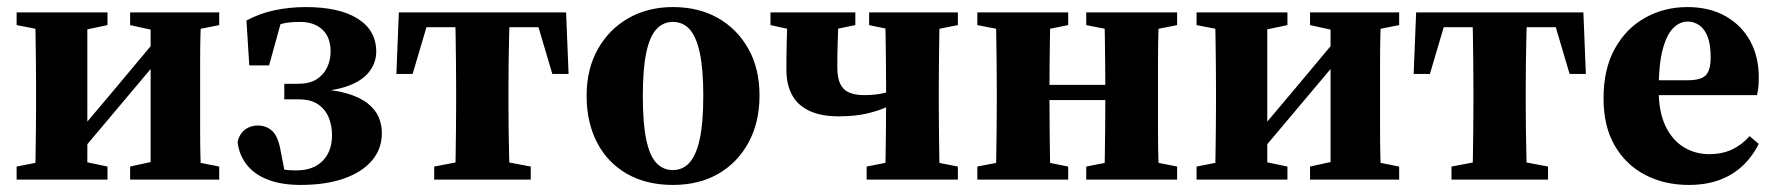

<svg xmlns="http://www.w3.org/2000/svg" viewBox="-20 -508 5026 543"><path d="M27 0V-37L119 -55H198L284 -37V0ZM348 0V-37L430 -55H509L600 -37V0ZM78 0Q80 -24 80.5 -60.5Q81 -97 81.5 -137Q82 -177 82 -209V-264Q82 -296 81.5 -336Q81 -376 80.5 -413Q80 -450 78 -473H227V0ZM189 -55 154 -100H173L307 -259L440 -418L471 -371H455L322 -213ZM406 0V-473H550Q548 -450 547 -413Q546 -376 546 -336Q546 -296 546 -264V-209Q546 -177 546 -137Q546 -97 547 -60.5Q548 -24 550 0ZM27 -437V-473H284V-437L198 -419H120ZM348 -437V-473H600V-437L509 -419H430Z M830 15Q777 15 738.5 0.5Q700 -14 678 -42Q656 -70 652 -106Q655 -121 663 -131.5Q671 -142 683 -147.5Q695 -153 709 -153Q733 -153 749.5 -138Q766 -123 773 -85L787 -13L736 -43Q759 -32 778 -29Q797 -26 817 -26Q866 -26 892.5 -53Q919 -80 919 -126Q919 -153 909.5 -176Q900 -199 879.5 -213Q859 -227 824 -227H784V-271H822Q855 -271 875 -283.5Q895 -296 905 -317Q915 -338 915 -362Q915 -403 891.5 -424.5Q868 -446 829 -446Q799 -446 780 -441.5Q761 -437 739 -425L780 -464L741 -323H685L677 -450Q714 -470 756.5 -479Q799 -488 845 -488Q940 -488 992 -455Q1044 -422 1044 -362Q1044 -331 1024.5 -305.5Q1005 -280 964.5 -265Q924 -250 861 -249L865 -257Q923 -255 960.5 -244Q998 -233 1020 -215.5Q1042 -198 1051 -176.5Q1060 -155 1060 -132Q1060 -87 1032 -54Q1004 -21 952.5 -3Q901 15 830 15Z M1101 -299 1108 -473H1581L1588 -299H1542L1492 -468L1542 -431H1146L1197 -468L1147 -299ZM1208 0V-37L1303 -55H1386L1481 -37V0ZM1266 0Q1268 -24 1268.5 -60.5Q1269 -97 1269.5 -137Q1270 -177 1270 -209V-264Q1270 -296 1269.5 -336Q1269 -376 1268.5 -413Q1268 -450 1266 -473H1422Q1421 -450 1420 -413Q1419 -376 1418.5 -336Q1418 -296 1418 -264V-209Q1418 -177 1418.5 -137Q1419 -97 1420 -60.5Q1421 -24 1422 0Z M1883 15Q1808 15 1753 -16.5Q1698 -48 1668.5 -105Q1639 -162 1639 -237Q1639 -313 1671 -369.5Q1703 -426 1758 -457Q1813 -488 1883 -488Q1956 -488 2010.5 -457Q2065 -426 2096.5 -370Q2128 -314 2128 -238Q2128 -162 2097 -105Q2066 -48 2011.5 -16.5Q1957 15 1883 15ZM1883 -27Q1911 -27 1930 -48Q1949 -69 1959 -115Q1969 -161 1969 -237Q1969 -313 1959 -359Q1949 -405 1930 -425.5Q1911 -446 1883 -446Q1855 -446 1836 -425Q1817 -404 1807.5 -358Q1798 -312 1798 -236Q1798 -160 1807.5 -114Q1817 -68 1836 -47.5Q1855 -27 1883 -27Z M2352 -179Q2302 -179 2269 -194.5Q2236 -210 2220 -239.5Q2204 -269 2204 -311Q2204 -351 2205 -392Q2206 -433 2208 -473H2352Q2351 -453 2350.5 -432Q2350 -411 2349 -383.5Q2348 -356 2348 -318Q2348 -289 2356 -271.5Q2364 -254 2381 -246.5Q2398 -239 2424 -239Q2448 -239 2468.5 -242.5Q2489 -246 2507 -252Q2525 -258 2542 -265V-231Q2516 -218 2489.5 -206Q2463 -194 2430 -186.5Q2397 -179 2352 -179ZM2482 0Q2484 -24 2484.5 -60.5Q2485 -97 2485.5 -137Q2486 -177 2486 -209V-264Q2486 -296 2485.5 -336Q2485 -376 2484.5 -413Q2484 -450 2482 -473H2639Q2637 -450 2636.5 -413Q2636 -376 2635.5 -336Q2635 -296 2635 -264V-209Q2635 -177 2635.5 -137Q2636 -97 2636.5 -60.5Q2637 -24 2639 0ZM2159 -437V-473H2399V-437L2311 -419H2242ZM2431 0V-37L2523 -55H2597L2689 -37V0ZM2438 -437V-473H2689V-437L2598 -419H2524Z M2795 0Q2797 -24 2797.5 -60.5Q2798 -97 2798.5 -137Q2799 -177 2799 -209V-264Q2799 -296 2798.5 -336Q2798 -376 2797.5 -413Q2797 -450 2795 -473H2952Q2950 -450 2949.5 -413Q2949 -376 2948.5 -336Q2948 -296 2948 -264V-226Q2948 -185 2948.5 -142Q2949 -99 2949.5 -61.5Q2950 -24 2952 0ZM3102 0Q3104 -24 3104.5 -61.5Q3105 -99 3105.5 -142Q3106 -185 3106 -226V-264Q3106 -296 3105.5 -336Q3105 -376 3104.5 -413Q3104 -450 3102 -473H3259Q3257 -450 3256 -413Q3255 -376 3255 -336Q3255 -296 3255 -264V-209Q3255 -177 3255 -137Q3255 -97 3256 -60.5Q3257 -24 3259 0ZM2744 0V-37L2837 -55H2911L3001 -37V0ZM2744 -437V-473H3001V-437L2911 -419H2837ZM3052 0V-37L3144 -55H3218L3309 -37V0ZM3052 -437V-473H3309V-437L3218 -419H3144ZM2889 -225V-268H3162V-225Z M3364 0V-37L3456 -55H3535L3621 -37V0ZM3685 0V-37L3767 -55H3846L3937 -37V0ZM3415 0Q3417 -24 3417.5 -60.5Q3418 -97 3418.5 -137Q3419 -177 3419 -209V-264Q3419 -296 3418.5 -336Q3418 -376 3417.5 -413Q3417 -450 3415 -473H3564V0ZM3526 -55 3491 -100H3510L3644 -259L3777 -418L3808 -371H3792L3659 -213ZM3743 0V-473H3887Q3885 -450 3884 -413Q3883 -376 3883 -336Q3883 -296 3883 -264V-209Q3883 -177 3883 -137Q3883 -97 3884 -60.5Q3885 -24 3887 0ZM3364 -437V-473H3621V-437L3535 -419H3457ZM3685 -437V-473H3937V-437L3846 -419H3767Z M3978 -299 3985 -473H4458L4465 -299H4419L4369 -468L4419 -431H4023L4074 -468L4024 -299ZM4085 0V-37L4180 -55H4263L4358 -37V0ZM4143 0Q4145 -24 4145.5 -60.5Q4146 -97 4146.5 -137Q4147 -177 4147 -209V-264Q4147 -296 4146.5 -336Q4146 -376 4145.5 -413Q4145 -450 4143 -473H4299Q4298 -450 4297 -413Q4296 -376 4295.5 -336Q4295 -296 4295 -264V-209Q4295 -177 4295.5 -137Q4296 -97 4297 -60.5Q4298 -24 4299 0Z M4756 15Q4687 15 4632.5 -13.5Q4578 -42 4546.5 -96.5Q4515 -151 4515 -230Q4515 -313 4547 -370.5Q4579 -428 4633 -458Q4687 -488 4752 -488Q4815 -488 4860.5 -462Q4906 -436 4930 -391.5Q4954 -347 4954 -290Q4954 -274 4953 -263Q4952 -252 4949 -239H4577V-281H4752Q4791 -281 4804.5 -295.5Q4818 -310 4818 -346Q4818 -382 4809.5 -404Q4801 -426 4786 -436.5Q4771 -447 4753 -447Q4731 -447 4712.5 -429Q4694 -411 4682.5 -369Q4671 -327 4671 -253Q4671 -192 4690 -152Q4709 -112 4741.5 -92Q4774 -72 4814 -72Q4850 -72 4878 -85Q4906 -98 4928 -123L4954 -101Q4934 -62 4905.5 -36.5Q4877 -11 4840 2Q4803 15 4756 15Z"/></svg>

Font: Source Serif 4 36pt
Style: Bold
Weight: 700
Designer: Frank Grießhammer
Foundry: Adobe Systems Incorporated
Version: Version 4.004;hotconv 1.0.116;makeotfexe 2.5.65601